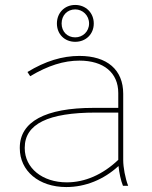

<svg xmlns="http://www.w3.org/2000/svg" viewBox="-20 -751 613 776"><path d="M284 -582C327 -582 359 -613 359 -656C359 -699 327 -731 284 -731C241 -731 210 -699 210 -656C210 -613 241 -582 284 -582ZM284 -600C252 -600 229 -623 229 -656C229 -689 252 -713 284 -713C314 -713 340 -689 340 -656C340 -623 314 -600 284 -600ZM248 5C325 5 399 -25 459 -80C462 -52 468 -22 477 0H498C486 -31 478 -75 478 -104V-372C478 -469 413 -525 301 -525C232 -525 163 -504 91 -460L102 -443C174 -486 238 -506 301 -506C399 -506 458 -457 458 -375V-315H358C163 -315 60 -259 60 -154V-152C60 -60 137 5 248 5ZM250 -14C151 -14 80 -72 80 -152V-154C80 -250 175 -296 367 -296H458V-105C395 -45 323 -14 250 -14Z"/></svg>

Font: Fixel Display Thin
Style: Regular
Weight: 100
Designer: AlfaBravo + MacPaw
Foundry: Kyrylo Tkachov, Marchela Mozhyna, Serhii Makarenko, Maria Weinstein, Zakhar Kryvoshyya
Version: Version 1.211